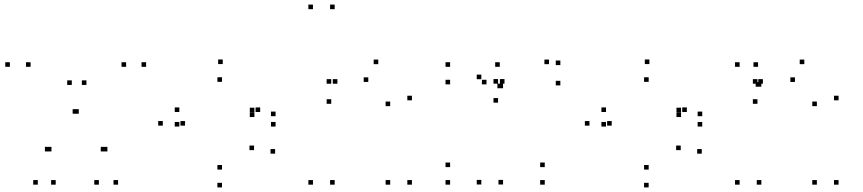

<svg xmlns="http://www.w3.org/2000/svg" viewBox="-20 -795 3760 837"><path d="M144.8 10V-10H124.8V10ZM222.8 10V-10H202.8V10ZM316.7 -299.2V-319.2H296.7V-299.2ZM323.3 -299.2V-319.2H303.3V-299.2ZM411 10V-10H391V10ZM494.8 10V-10H474.8V10ZM617 -503.7V-523.7H597V-503.7ZM529.8 -503.7V-523.7H509.8V-503.7ZM448.2 -134.8V-154.8H428.2V-134.8ZM439.3 -134.8V-154.8H419.3V-134.8ZM356.8 -424.7V-444.7H336.8V-424.7ZM293 -424.7V-444.7H273V-424.7ZM204.3 -134.8V-154.8H184.3V-134.8ZM195.8 -134.8V-154.8H175.8V-134.8ZM113.3 -503.7V-523.7H93.3V-503.7ZM23 -503.7V-523.7H3V-503.7Z M947.7 22V2H927.7V22ZM1179.3 -125.2V-145.2H1159.3V-125.2ZM1087.5 -140.5V-160.5H1067.5V-140.5ZM947.8 -55.7V-75.7H927.8V-55.7ZM786.7 -247.3V-267.3H766.7V-247.3ZM947.8 -438.2V-458.2H927.8V-438.2ZM1089 -305.5V-325.5H1069V-305.5ZM1089 -284.8V-304.8H1069V-284.8ZM1114.2 -306.7V-326.7H1094.2V-306.7ZM761.8 -306.7V-326.7H741.8V-306.7ZM761.8 -243.3V-263.3H741.8V-243.3ZM1181.3 -243.3V-263.3H1161.3V-243.3ZM1181.3 -288.5V-308.5H1161.3V-288.5ZM951 -515.7V-535.7H931V-515.7ZM689.7 -247.3V-267.3H669.7V-247.3Z M1439 -755V-775H1419V-755ZM1344.3 -755V-775H1324.3V-755ZM1344.3 10V-10H1324.3V10ZM1439 10V-10H1419V10ZM1775.7 -357.7V-377.7H1755.7V-357.7ZM1629 -515.3V-535.3H1609V-515.3ZM1450.8 -430V-450H1430.8V-430ZM1424 -430V-450H1404V-430ZM1424 -342.5V-362.5H1404V-342.5ZM1585.5 -437.8V-457.8H1565.5V-437.8ZM1681 -332.3V-352.3H1661V-332.3ZM1681 10V-10H1661V10ZM1775.7 10V-10H1755.7V10Z M1942.2 -503.7V-523.7H1922.2V-503.7ZM1942.2 -427.2V-447.2H1922.2V-427.2ZM2100.8 -427.2V-447.2H2080.8V-427.2ZM2078.3 -449.7V-469.7H2058.3V-449.7ZM2078.3 9.3V-10.7H2058.3V9.3ZM2173 9.3V-10.7H2153V9.3ZM2173 -410.3V-430.3H2153V-410.3ZM2168.3 -410.3V-430.3H2148.3V-410.3ZM2158.7 -503.7V-523.7H2138.7V-503.7ZM2422.8 -511.2V-531.2H2402.8V-511.2ZM2373.3 -515.3V-535.3H2353.3V-515.3ZM2179.3 -430.3V-450.3H2159.3V-430.3ZM2151.3 -430.3V-450.3H2131.3V-430.3ZM2151.3 -347.5V-367.5H2131.3V-347.5ZM2422.8 -422.7V-442.7H2402.8V-422.7ZM2354.8 10V-10H2334.8V10ZM2354.8 -66.5V-86.5H2334.8V-66.5ZM1942.2 -66.5V-86.5H1922.2V-66.5ZM1942.2 10V-10H1922.2V10Z M2807.7 22V2H2787.7V22ZM3039.3 -125.2V-145.2H3019.3V-125.2ZM2947.5 -140.5V-160.5H2927.5V-140.5ZM2807.8 -55.7V-75.7H2787.8V-55.7ZM2646.7 -247.3V-267.3H2626.7V-247.3ZM2807.8 -438.2V-458.2H2787.8V-438.2ZM2949 -305.5V-325.5H2929V-305.5ZM2949 -284.8V-304.8H2929V-284.8ZM2974.2 -306.7V-326.7H2954.2V-306.7ZM2621.8 -306.7V-326.7H2601.8V-306.7ZM2621.8 -243.3V-263.3H2601.8V-243.3ZM3041.3 -243.3V-263.3H3021.3V-243.3ZM3041.3 -288.5V-308.5H3021.3V-288.5ZM2811 -515.7V-535.7H2791V-515.7ZM2549.7 -247.3V-267.3H2529.7V-247.3Z M3294.3 -417V-437H3274.3V-417ZM3284.7 -503.7V-523.7H3264.7V-503.7ZM3204.3 -503.7V-523.7H3184.3V-503.7ZM3204.3 10V-10H3184.3V10ZM3299 10V-10H3279V10ZM3299 -417V-437H3279V-417ZM3635.7 -357.7V-377.7H3615.7V-357.7ZM3486.3 -515.3V-535.3H3466.3V-515.3ZM3305.7 -430V-450H3285.7V-430ZM3282 -430V-450H3262V-430ZM3282 -342.5V-362.5H3262V-342.5ZM3445.5 -437.8V-457.8H3425.5V-437.8ZM3541 -332.3V-352.3H3521V-332.3ZM3541 10V-10H3521V10ZM3635.7 10V-10H3615.7V10Z"/></svg>

Font: Monaspace Neon Dots Var
Style: Regular
Weight: 400
Designer: Riley Cran and the Lettermatic Team
Version: Version 1.100 (Monaspace Neon Dots)